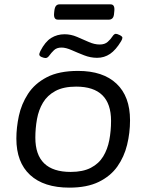

<svg xmlns="http://www.w3.org/2000/svg" viewBox="-20 -854 670 880"><path d="M298 6Q181 6 118 -52Q55 -110 55 -219Q55 -269 66.5 -323Q78 -377 108.5 -424Q139 -471 194.5 -500Q250 -529 338 -529Q452 -529 514 -470.5Q576 -412 576 -303Q576 -245 562.5 -190Q549 -135 518 -91Q487 -47 433 -20.5Q379 6 298 6ZM304 -66Q360 -66 396.5 -85Q433 -104 453 -137Q473 -170 481 -212Q489 -254 489 -300Q489 -457 329 -457Q271 -457 234 -437Q197 -417 177 -383.5Q157 -350 149.5 -308Q142 -266 142 -223Q142 -66 304 -66ZM189 -588Q182 -588 171 -592.5Q160 -597 160 -605Q160 -606 161 -610Q162 -614 165 -620Q187 -663 214.5 -680Q242 -697 276 -697Q305 -697 333 -685Q361 -673 387 -661.5Q413 -650 437 -650Q460 -650 473.5 -662Q487 -674 495 -686.5Q503 -699 511 -699Q517 -699 529 -693Q541 -687 541 -681Q541 -675 535 -665Q511 -625 484.5 -607Q458 -589 425 -589Q395 -589 365.5 -600.5Q336 -612 309 -624Q282 -636 262 -636Q240 -636 227.5 -624Q215 -612 206.5 -600Q198 -588 189 -588ZM245 -764Q225 -764 228 -794L229 -804Q231 -821 237 -827.5Q243 -834 252 -834H487Q507 -834 504 -804L503 -794Q502 -777 495.5 -770.5Q489 -764 480 -764Z"/></svg>

Font: Asap Semi Expanded Semi Expanded Regular
Style: Italic
Weight: 400
Width: 6
Italic angle: -6°
Designer: Pablo Cosgaya
Foundry: Omnibus-Type
Version: Version 3.001; ttfautohint (v1.8.4.7-5d5b)